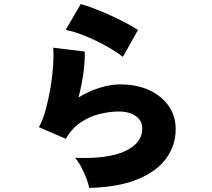

<svg xmlns="http://www.w3.org/2000/svg" viewBox="-20 -855 1040 942"><path d="M418 67Q414 47 403.5 19.5Q393 -8 378.5 -35.5Q364 -63 348 -81Q507 -74 592.5 -113Q678 -152 678 -225Q678 -262 647 -285Q616 -308 563 -308Q519 -308 469.5 -296Q420 -284 376 -254.5Q332 -225 303 -174L171 -231Q191 -267 205 -319.5Q219 -372 228.5 -429Q238 -486 241 -537Q244 -588 241 -621L396 -602Q397 -554 389 -495Q381 -436 365 -377Q416 -408 469.5 -424.5Q523 -441 569 -441Q651 -441 712.5 -412.5Q774 -384 808 -334.5Q842 -285 842 -222Q842 -144 797 -80Q752 -16 658 23.5Q564 63 418 67ZM583 -576Q548 -603 497.5 -631Q447 -659 394.5 -680Q342 -701 302 -708L376 -835Q403 -828 441 -813.5Q479 -799 520 -780.5Q561 -762 597 -743Q633 -724 657 -708Z"/></svg>

Font: Zen Kaku Gothic New Black
Style: Regular
Weight: 900
Designer: Yoshimichi Ohira
Foundry: Positype
Version: Version 1.001